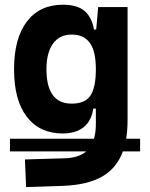

<svg xmlns="http://www.w3.org/2000/svg" viewBox="-20 -547 626 801"><path d="M21.5 84.5V31.7H372.1Q379.9 5.4 379.9 -30.3V-93.8H369.1Q361.3 -42 328.6 -16.1Q295.9 9.8 241.7 9.8Q145.5 9.8 92 -59.6Q38.6 -128.9 38.6 -258.3Q38.6 -386.7 92 -457Q145.5 -527.3 242.7 -527.3Q301.8 -527.3 332.3 -501.7Q362.8 -476.1 372.1 -423.8H381.3L389.6 -517.6H512.2V-45.9Q512.2 -3.4 506.3 31.7H564.5V84.5H492.7Q466.8 155.3 405 190.2Q343.3 225.1 240.2 228.5L88.9 233.4L84 118.2L250 113.3Q308.6 111.8 339.8 84.5ZM379.9 -258.3Q379.9 -333.5 354.7 -368.2Q329.6 -402.8 278.8 -402.8Q228.5 -402.8 201.2 -365Q173.8 -327.1 173.8 -258.3Q173.8 -114.7 278.8 -114.7Q335.4 -114.7 357.7 -148.9Q379.9 -183.1 379.9 -258.3Z"/></svg>

Font: CaskaydiaMono NF
Style: Bold
Weight: 700
Designer: Aaron Bell
Foundry: Saja Typeworks
Version: Version 2111.001; ttfautohint (v1.8.4);Nerd Fonts 3.1.1